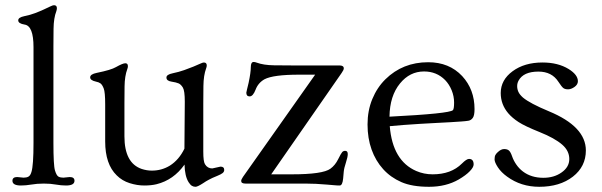

<svg xmlns="http://www.w3.org/2000/svg" viewBox="-20 -698 2287 730"><path d="M59.6 7.3Q27.3 7.3 27.3 -10.7Q27.3 -24.9 45.4 -24.9L69.8 -22.5Q81.1 -22.5 88.4 -26.6Q95.7 -30.8 99.6 -44.4Q107.4 -69.3 107.4 -154.8V-518.6Q107.4 -599.6 73.7 -604.5Q49.3 -608.4 49.3 -620.6Q49.3 -631.8 72.3 -636.5Q95.2 -641.1 113.8 -648.2Q132.3 -655.3 146.5 -661.9Q160.6 -668.5 170.7 -673.3Q180.7 -678.2 185.1 -678.2Q196.3 -678.2 196.3 -667Q196.3 -661.6 194.3 -655.8Q184.1 -629.4 183.6 -588.9Q183.1 -548.3 183.1 -522.5V-154.8Q183.1 -69.3 189 -50Q194.8 -30.8 202.1 -26.6Q209.5 -22.5 220.7 -22.5L245.1 -24.9Q263.2 -24.9 263.2 -10.7Q263.2 7.3 231 7.3Q212.4 7.3 192.4 3.7Q172.4 0 146.5 0Q120.6 0 99.4 3.7Q78.1 7.3 59.6 7.3Z M818.4 -64.5Q832.5 -64.5 832.5 -51.8Q832.5 -44.9 826.4 -40Q820.3 -35.2 807.6 -30Q794.9 -24.9 787.6 -21.5Q780.3 -18.1 773.9 -14.6Q763.7 -9.3 751.5 -1Q731 12.2 723.4 12.2Q715.8 12.2 709.7 8.5Q703.6 4.9 697.3 -4.9Q682.6 -27.8 681.6 -72.3Q640.1 -13.7 575.2 2.4Q555.2 7.3 528.3 7.3Q501.5 7.3 472.9 -1.7Q444.3 -10.7 423.8 -31.2Q379.9 -73.7 379.9 -160.2V-300.8Q379.9 -347.7 374.3 -361.8Q368.7 -376 362.1 -380.9Q355.5 -385.7 344.7 -387.7Q322.8 -392.6 322.8 -403.8Q322.8 -416 347.7 -420.9Q402.8 -432.1 420.9 -442.9Q446.8 -457.5 456.5 -457.5Q466.3 -457.5 466.3 -446.3Q466.3 -440.9 463.9 -435.1Q454.1 -408.7 453.6 -369.6Q453.1 -330.6 453.1 -304.7V-179.7Q453.1 -78.1 518.6 -55.7Q538.1 -49.3 557.1 -49.3Q576.2 -49.3 593 -54Q609.9 -58.6 626 -68.4Q660.6 -90.3 681.2 -132.8L682.6 -311.5Q682.6 -353 675.3 -365Q668 -377 659.2 -380.9Q650.4 -384.8 631.6 -387.7Q612.8 -390.6 612.8 -403.3Q612.8 -414.6 636.5 -419.4Q660.2 -424.3 680.2 -431.4Q700.2 -438.5 715.6 -444.8Q731 -451.2 741 -455.8Q751 -460.4 754.9 -460.4Q766.1 -460.4 766.1 -449.2Q766.1 -443.8 763.7 -438Q753.9 -411.6 753.4 -371.1Q752.9 -330.6 752.9 -304.7V-121.6Q752.9 -84 759.3 -73.7Q769 -57.6 787.1 -57.6Z M913.6 0Q897 0 897 -9.8Q897 -15.6 903.8 -25.4L1178.2 -414.1H1117.2Q1018.6 -414.1 985.4 -396.5Q961.4 -382.8 951.7 -356.9Q941.9 -331.5 929.2 -331.5Q916.5 -331.5 916.5 -345.7Q916.5 -347.7 919.2 -358.2Q921.9 -368.7 925.3 -383.3Q933.6 -422.9 933.6 -442.6Q933.6 -462.4 944.3 -462.4Q949.7 -462.4 955.6 -460Q981.9 -450.2 1022.2 -449.7Q1062.5 -449.2 1088.4 -449.2H1270.5Q1287.1 -449.2 1287.1 -438Q1287.1 -432.1 1278.8 -420.4L1011.2 -35.2H1089.8Q1207.5 -35.2 1236.3 -56.6Q1254.4 -69.8 1265.6 -92.5Q1276.9 -115.2 1281.2 -119.9Q1285.6 -124.5 1292.5 -124.5Q1302.2 -124.5 1302.2 -112.3Q1302.2 -101.1 1295.2 -79.8Q1288.1 -58.6 1286.9 -44.7Q1285.6 -30.8 1284.7 -19.5Q1282.2 7.3 1271.5 7.3Q1260.7 7.3 1249.5 6.1Q1238.3 4.9 1223.6 3.9Q1179.7 0 1142.1 0Z M1445.3 -396.5Q1511.2 -461.4 1607.9 -461.4Q1688 -461.4 1737.3 -408.7Q1784.2 -357.9 1784.2 -283.2Q1784.2 -258.8 1777.6 -249.8Q1771 -240.7 1761.2 -239Q1751.5 -237.3 1734.4 -236.1Q1717.3 -234.9 1692.9 -233.4Q1668.5 -231.9 1638.4 -230.5Q1608.4 -229 1577.1 -227.1Q1505.4 -222.7 1461.9 -218.3Q1472.7 -86.9 1562.5 -47.9Q1591.8 -35.2 1625 -35.2Q1695.3 -35.2 1736.3 -76.2Q1753.9 -93.8 1763.2 -93.8Q1780.8 -93.8 1780.8 -72.8Q1780.8 -62 1766.1 -46.9Q1751.5 -31.7 1724.1 -15.6Q1675.8 12.2 1611.3 12.2Q1546.9 12.2 1506.1 -5.6Q1465.3 -23.4 1436.8 -54.9Q1408.2 -86.4 1392.8 -129.4Q1377.4 -172.4 1377.4 -224.9Q1377.4 -277.3 1395.5 -321.3Q1413.6 -365.2 1445.3 -396.5ZM1460.9 -254.4Q1689.9 -266.1 1702.1 -279.3Q1706.5 -284.2 1706.5 -308.1Q1706.5 -332 1697.3 -354.7Q1688 -377.4 1672.4 -393.6Q1640.1 -426.3 1592.3 -426.3Q1538.1 -426.3 1501 -380.9Q1461.9 -333.5 1460.9 -254.4Z M1872.1 -119.1Q1884.8 -131.3 1896.7 -131.3Q1908.7 -131.3 1915 -125.7Q1921.4 -120.1 1927 -103.8Q1932.6 -87.4 1943.1 -72.3Q1953.6 -57.1 1968.3 -45.9Q2000 -22 2045.9 -22Q2086.4 -22 2114.7 -42Q2144.5 -62.5 2144.5 -93.3Q2144.5 -124.5 2117.7 -147.9Q2088.9 -172.9 2032.2 -195.6Q1975.6 -218.3 1951.7 -233.9Q1927.7 -249.5 1912.6 -267.1Q1883.8 -300.8 1883.8 -344.2Q1883.8 -394 1929 -427.2Q1974.1 -460.4 2042.5 -460.4Q2101.6 -460.4 2142.1 -435.5Q2177.2 -413.6 2177.2 -389.2Q2177.2 -376.5 2164.3 -367.4Q2151.4 -358.4 2139.9 -358.4Q2128.4 -358.4 2122.1 -363Q2115.7 -367.7 2103 -387.2Q2078.1 -425.8 2027.3 -425.8Q1970.2 -425.8 1951.7 -391.6Q1946.3 -381.8 1946.3 -370.6Q1946.3 -359.4 1950.9 -348.9Q1955.6 -338.4 1968.3 -327.1Q1995.1 -304.7 2066.9 -274.9Q2207.5 -216.8 2207.5 -126Q2207.5 -64.9 2158.2 -26.4Q2108.4 12.2 2030.3 12.2Q1960.9 12.2 1908.2 -26.4Q1885.7 -42.5 1873 -61.8Q1860.4 -81.1 1860.4 -92Q1860.4 -103 1863.5 -108.6Q1866.7 -114.3 1872.1 -119.1Z"/></svg>

Font: Ovo
Style: Regular
Weight: 400
Designer: Nicole Fally
Foundry: Sorkin Type Co.
Version: Version 1.001